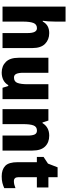

<svg xmlns="http://www.w3.org/2000/svg" viewBox="732 -1532 810 2315"><g transform="rotate(90 1137.5 -375.0)"><path d="M241 -641Q241 -589 238 -550Q235 -511 231 -485H240Q263 -526 297.5 -544.5Q332 -563 380 -563Q458 -563 509 -513Q560 -463 560 -360V0H379V-304Q379 -415 321 -415Q274 -415 257.5 -372.5Q241 -330 241 -247V0H60V-760H241Z M1176 -553V0H1039L1017 -69H1007Q983 -28 943.5 -9Q904 10 855 10Q777 10 727 -40Q677 -90 677 -193V-553H858V-249Q858 -195 871 -166.5Q884 -138 915 -138Q965 -138 980.5 -180.5Q996 -223 996 -300V-553Z M1617 -563Q1698 -563 1747 -513Q1796 -463 1796 -360V0H1615V-304Q1615 -359 1602 -387Q1589 -415 1555 -415Q1509 -415 1493 -374Q1477 -333 1477 -246V0H1296V-553H1434L1457 -482H1465Q1488 -521 1526 -542Q1564 -563 1617 -563Z M2165 -137Q2186 -137 2206.5 -142Q2227 -147 2249 -156V-21Q2219 -7 2186 1.5Q2153 10 2107 10Q2025 10 1980.5 -32.5Q1936 -75 1936 -182V-414H1873V-495L1953 -548L1998 -664H2117V-553H2241V-414H2117V-191Q2117 -137 2165 -137Z"/></g></svg>

Font: Noto Sans Lao UI SemCond Blk
Style: Regular
Weight: 900
Width: 4
Designer: Monotype Design Team
Foundry: Monotype Imaging Inc.
Version: Version 2.000; ttfautohint (v1.8.4.7-5d5b)